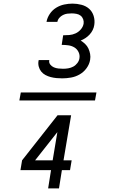

<svg xmlns="http://www.w3.org/2000/svg" viewBox="-20 -873 640 1061"><path d="M87 -318 95 -362H513L505 -318ZM324 -440Q308 -440 292 -441.5Q276 -443 260.5 -447Q245 -451 231 -458.5Q217 -466 207.5 -478Q198 -490 194 -505.5Q190 -521 193 -537L194 -541H253L252 -539Q250 -526 258 -516Q266 -506 277.5 -501Q289 -496 302.5 -494.5Q316 -493 329 -493Q343 -493 357.5 -495.5Q372 -498 385 -505Q398 -512 407.5 -524.5Q417 -537 419 -551Q422 -569 414 -585.5Q406 -602 391 -611Q376 -620 358 -622.5Q340 -625 321 -625L329 -678Q346 -678 363.5 -679.5Q381 -681 397.5 -688.5Q414 -696 426.5 -710.5Q439 -725 442 -742Q444 -755 439.5 -767Q435 -779 425.5 -786.5Q416 -794 402.5 -796.5Q389 -799 376 -799Q364 -799 352 -797.5Q340 -796 328 -790Q316 -784 307.5 -774Q299 -764 297 -752H237Q241 -775 255 -796Q269 -817 290 -830Q311 -843 334.5 -848Q358 -853 381 -853Q406 -853 430.5 -846.5Q455 -840 472.5 -824.5Q490 -809 497.5 -785Q505 -761 501 -735Q499 -721 492.5 -707.5Q486 -694 475.5 -682.5Q465 -671 452 -662.5Q439 -654 426 -649Q439 -641 450.5 -630Q462 -619 468.5 -605Q475 -591 478 -575Q481 -559 478 -542Q474 -518 458.5 -496.5Q443 -475 420.5 -462Q398 -449 373 -444.5Q348 -440 324 -440ZM246 168 262 67H93L102 13L298 -236H373L331 13H376L367 67H322L306 168ZM271 13 297 -143 174 13Z"/></svg>

Font: Iosevka Aile Light Oblique
Style: Regular
Weight: 300
Italic angle: -9°
Designer: Belleve Invis
Foundry: Belleve Invis
Version: Version 31.1.0; ttfautohint (v1.8.4)